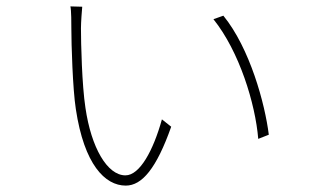

<svg xmlns="http://www.w3.org/2000/svg" viewBox="-20 -579 1040 600"><path d="M237 -558 200 -559C203 -547 203 -504 203 -488C203 -443 207 -302 217 -238C243 -65 308 1 373 1C424 1 469 -53 515 -183L486 -206C459 -109 417 -31 372 -31C315 -31 265 -118 247 -242C236 -314 233 -443 233 -491C233 -509 236 -549 237 -558ZM678 -530 647 -519C728 -418 778 -255 787 -145L820 -158C808 -255 761 -428 678 -530Z"/></svg>

Font: Noto Sans Japanese Thin
Style: Regular
Weight: 100
Designer: Ryoko NISHIZUKA (kana & ideographs); Paul D. Hunt (Latin, Greek & Cyrillic); Wenlong ZHANG (bopomofo); Sandoll Communica
Foundry: Adobe Systems Incorporated
Version: Version 1.000;PS 1;hotconv 1.0.78;makeotf.lib2.5.61930